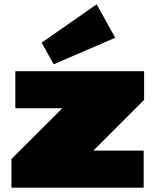

<svg xmlns="http://www.w3.org/2000/svg" viewBox="-20 -870 721 890"><path d="M33 -133 357 -456 377 -368H51V-540H648V-407L320 -79L301 -172H646V0H33ZM514 -695 229 -572 173 -672 428 -850Z"/></svg>

Font: Pathway Extreme 28pt Black
Style: Regular
Weight: 900
Designer: Eduardo Rodriguez Tunni
Foundry: Eduardo Rodriguez Tunni
Version: Version 1.001;gftools[0.9.26]